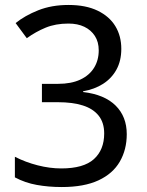

<svg xmlns="http://www.w3.org/2000/svg" viewBox="-20 -744 591 774"><path d="M229 10Q176 10 128.5 1.5Q81 -7 40 -29V-112Q83 -90 132 -77.5Q181 -65 227 -65Q317 -65 358.5 -102.5Q400 -140 400 -206Q400 -250 377.5 -278Q355 -306 313.5 -319Q272 -332 214 -332H149V-406H214Q267 -406 303.5 -423Q340 -440 359 -470.5Q378 -501 378 -541Q378 -575 362.5 -599Q347 -623 320 -636Q293 -649 256 -649Q204 -649 164 -632.5Q124 -616 88 -590L43 -651Q80 -681 134 -702.5Q188 -724 256 -724Q326 -724 373.5 -701Q421 -678 445 -638.5Q469 -599 469 -547Q469 -499 449.5 -463.5Q430 -428 395.5 -406Q361 -384 315 -376V-373Q401 -363 446 -318.5Q491 -274 491 -203Q491 -141 463 -92.5Q435 -44 377 -17Q319 10 229 10Z"/></svg>

Font: ukorean85
Style: Book
Weight: 400
Designer: Jelle Bosma - Monotype Design Team
Foundry: Monotype Imaging Inc.
Version: Version 2.003